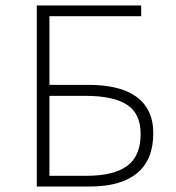

<svg xmlns="http://www.w3.org/2000/svg" viewBox="-20 -679 640 699"><path d="M114 0V-659H494V-620H160V-370H304Q357 -370 400 -360Q443 -350 474 -328.5Q505 -307 521.5 -273.5Q538 -240 538 -194Q538 -97 479 -48.5Q420 0 308 0ZM160 -39H295Q394 -39 443 -75Q492 -111 492 -191Q492 -266 442 -298Q392 -330 292 -330H160Z"/></svg>

Font: Source Code Pro Light
Style: Regular
Weight: 300
Monospace: yes
Designer: Paul D. Hunt, Teo Tuominen
Foundry: Adobe Systems Incorporated
Version: Version 2.030;PS 1.000;hotconv 16.6.51;makeotf.lib2.5.65220